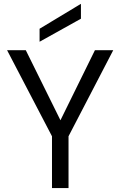

<svg xmlns="http://www.w3.org/2000/svg" viewBox="-20 -955 612 975"><path d="M244 0V-263L16 -700H111L299 -320H275L462 -700H555L328 -263V0ZM181 -743V-809L390 -935H391V-860Z"/></svg>

Font: DM Sans 28pt
Style: Regular
Weight: 400
Version: Version 4.004;gftools[0.9.30]